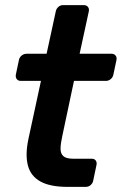

<svg xmlns="http://www.w3.org/2000/svg" viewBox="-20 -730 476 750"><path d="M244 0Q176 0 138 -21Q100 -42 89 -83.5Q78 -125 91 -187L140 -414H61Q51 -414 45.5 -421Q40 -428 42 -439L54 -496Q56 -506 64.5 -513Q73 -520 84 -520H162L198 -686Q200 -696 208 -703Q216 -710 226 -710H307Q318 -710 323.5 -703Q329 -696 327 -686L291 -520H416Q426 -520 431.5 -513Q437 -506 435 -496L423 -439Q421 -428 412.5 -421Q404 -414 394 -414H269L223 -197Q217 -170 216.5 -150.5Q216 -131 227 -120.5Q238 -110 266 -110H338Q349 -110 354 -103Q359 -96 357 -86L344 -24Q342 -14 334 -7Q326 0 315 0Z"/></svg>

Font: Rubik Medium
Style: Italic
Weight: 500
Italic angle: -12°
Designer: Hubert and Fischer
Foundry: Hubert and Fischer
Version: Version 2.300;gftools[0.9.30]